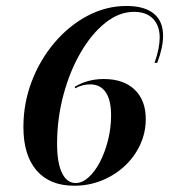

<svg xmlns="http://www.w3.org/2000/svg" viewBox="-20 -602 559 634"><path d="M225 11.3Q144.4 11.3 100.8 -39.1Q57.3 -89.5 57.3 -182.3Q57.3 -261.3 84.7 -333.1Q112.1 -404.8 160.1 -461.3Q208.1 -517.7 269.4 -550Q330.6 -582.3 397.6 -582.3Q456.5 -582.3 487.5 -557.3Q518.5 -532.3 518.5 -483.9Q518.5 -445.2 499.2 -394.4H490.3Q499.2 -419.4 503.2 -440.3Q507.3 -461.3 507.3 -477.4Q507.3 -517.7 485.1 -540.3Q462.9 -562.9 422.6 -562.9Q373.4 -562.9 327.8 -526.6Q282.3 -490.3 246.4 -428.6Q210.5 -366.9 189.5 -288.7Q168.5 -210.5 168.5 -126.6Q168.5 -64.5 184.7 -31Q200.8 2.4 229.8 2.4Q251.6 2.4 272.6 -16.5Q293.5 -35.5 310.1 -67.3Q326.6 -99.2 336.7 -139.1Q346.8 -179 346.8 -221Q346.8 -271.8 329 -297.6Q311.3 -323.4 277.4 -323.4Q252.4 -323.4 228.2 -310.5L226.6 -315.3Q269.4 -341.1 322.6 -341.1Q387.9 -341.1 424.6 -306Q461.3 -271 461.3 -208.9Q461.3 -163.7 442.7 -123.8Q424.2 -83.9 391.5 -53.6Q358.9 -23.4 316.1 -6Q273.4 11.3 225 11.3Z"/></svg>

Font: Playfair 144pt
Style: Bold Italic
Weight: 700
Italic angle: -15.6°
Designer: Claus Eggers Sørensen
Foundry: Claus Eggers Sørensen
Version: Version 2.203